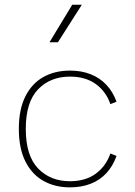

<svg xmlns="http://www.w3.org/2000/svg" viewBox="-20 -786 569 811"><path d="M285.2 -766.1 189 -607.4H224.6L325.7 -766.1ZM275.4 -487.8Q211.9 -487.8 163.3 -460.7Q114.7 -433.6 87.2 -378.9Q59.6 -324.2 59.6 -241.7Q59.6 -159.2 87.2 -104.2Q114.7 -49.3 163.3 -22Q211.9 5.4 275.4 5.4Q324.2 5.4 363 -9.8Q401.9 -24.9 429.4 -54.7Q457 -84.5 472.2 -127.4L446.3 -137.7Q427.7 -84 384.3 -52.2Q340.8 -20.5 275.4 -20.5Q192.9 -20.5 140.9 -74.5Q88.9 -128.4 88.9 -241.7Q88.9 -355 140.9 -408.7Q192.9 -462.4 275.4 -462.4Q340.8 -462.4 384.3 -431.2Q427.7 -399.9 446.3 -346.2L472.2 -356.4Q457 -398.4 429.4 -427.7Q401.9 -457 363 -472.4Q324.2 -487.8 275.4 -487.8Z"/></svg>

Font: Estedad-FD-VF Thin
Style: Regular
Weight: 100
Designer: Amin Abedi
Version: Version 5.0